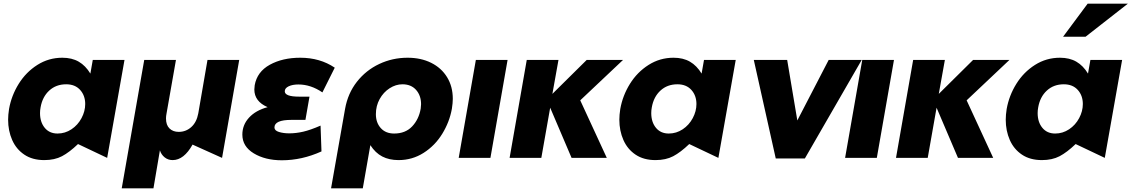

<svg xmlns="http://www.w3.org/2000/svg" viewBox="-20 -856 6135 1041"><path d="M339 -399Q387 -399 414.5 -368.5Q442 -338 442 -292Q442 -253 422 -215.5Q402 -178 367.5 -155Q333 -132 292 -132Q248 -132 222.5 -163Q197 -194 197 -243Q197 -258 200 -274Q210 -331 247 -365Q284 -399 339 -399ZM655 -531H483L470 -457Q444 -500 407 -521.5Q370 -543 318 -543Q244 -543 182.5 -504Q121 -465 81.5 -401.5Q42 -338 29 -265Q24 -233 24 -207Q24 -147 46 -97Q68 -47 112 -17.5Q156 12 220 12Q276 12 316 -9Q356 -30 403 -75L561 0Z M640 165 762 -531H934L883 -241Q880 -226 880 -214Q880 -178 899 -159.5Q918 -141 949 -141Q988 -141 1017 -167Q1046 -193 1055 -241L1105 -531H1277L1184 0L1024 -72Q977 12 916 12Q891 12 872.5 -3Q854 -18 847 -41L812 165Z M1548 -133Q1585 -133 1624 -142Q1663 -151 1718 -175L1723 -35Q1617 13 1508 13Q1418 13 1356 -24.5Q1294 -62 1294 -126Q1294 -179 1330.5 -218.5Q1367 -258 1431 -275Q1359 -306 1359 -371Q1359 -378 1361 -394Q1374 -467 1443 -505Q1512 -543 1608 -543Q1715 -543 1795 -489L1728 -355Q1665 -398 1598 -398Q1566 -398 1545 -388Q1524 -378 1524 -361Q1524 -332 1602 -332H1658L1636 -206H1560Q1468 -206 1468 -165Q1468 -148 1492.5 -140.5Q1517 -133 1548 -133Z M2261 -267Q2263 -283 2263 -291Q2263 -338 2236 -368.5Q2209 -399 2162 -399Q2126 -399 2092.5 -377.5Q2059 -356 2038.5 -319Q2018 -282 2018 -237Q2018 -191 2044.5 -161.5Q2071 -132 2117 -132Q2178 -132 2214.5 -170.5Q2251 -209 2261 -267ZM2190 -543Q2262 -543 2317.5 -515.5Q2373 -488 2404 -437.5Q2435 -387 2435 -320Q2435 -298 2430 -266Q2417 -194 2377.5 -130Q2338 -66 2276.5 -27Q2215 12 2141 12Q2090 12 2052.5 -7.5Q2015 -27 1988 -69L1947 165H1775L1851 -266Q1866 -350 1915 -412.5Q1964 -475 2036 -509Q2108 -543 2190 -543Z M2732 -531H2560L2467 0H2639Z M3008 -531H2836L2743 0H2915L2963 -272L3079 0H3270L3126 -312L3358 -531H3161L2975 -347Z M3653 -399Q3701 -399 3728.5 -368.5Q3756 -338 3756 -292Q3756 -253 3736 -215.5Q3716 -178 3681.5 -155Q3647 -132 3606 -132Q3562 -132 3536.5 -163Q3511 -194 3511 -243Q3511 -258 3514 -274Q3524 -331 3561 -365Q3598 -399 3653 -399ZM3969 -531H3797L3784 -457Q3758 -500 3721 -521.5Q3684 -543 3632 -543Q3558 -543 3496.5 -504Q3435 -465 3395.5 -401.5Q3356 -338 3343 -265Q3338 -233 3338 -207Q3338 -147 3360 -97Q3382 -47 3426 -17.5Q3470 12 3534 12Q3590 12 3630 -9Q3670 -30 3717 -75L3875 0Z M4652 -531H4473L4303 -203L4248 -531H4067L4186 3H4344Z M4827 -531H4655L4562 0H4734Z M5103 -531H4931L4838 0H5010L5058 -272L5174 0H5365L5221 -312L5453 -531H5256L5070 -347Z M5748 -399Q5796 -399 5823.5 -368.5Q5851 -338 5851 -292Q5851 -253 5831 -215.5Q5811 -178 5776.5 -155Q5742 -132 5701 -132Q5657 -132 5631.5 -163Q5606 -194 5606 -243Q5606 -258 5609 -274Q5619 -331 5656 -365Q5693 -399 5748 -399ZM6064 -531H5892L5879 -457Q5853 -500 5816 -521.5Q5779 -543 5727 -543Q5653 -543 5591.5 -504Q5530 -465 5490.5 -401.5Q5451 -338 5438 -265Q5433 -233 5433 -207Q5433 -147 5455 -97Q5477 -47 5521 -17.5Q5565 12 5629 12Q5685 12 5725 -9Q5765 -30 5812 -75L5970 0ZM5744 -657H5866L6095 -836H5877Z"/></svg>

Font: Geom ExtraBold
Style: Bold Italic
Weight: 800
Italic angle: -10°
Version: Version 1.102